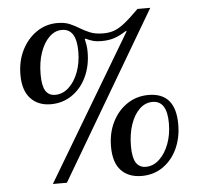

<svg xmlns="http://www.w3.org/2000/svg" viewBox="-50 -719 817 791"><g transform="rotate(-5 358.0 -323.0)"><path d="M547 -667H600L195 21H137L495 -580H490Q464 -563 441 -555.5Q418 -548 388 -548Q370 -548 357 -551Q344 -554 322 -564L320 -562Q323 -550 325 -537Q327 -524 327 -508Q327 -451 305.5 -405.5Q284 -360 245.5 -333.5Q207 -307 158 -307Q105 -307 74 -340.5Q43 -374 43 -438Q43 -495 65.5 -540Q88 -585 126.5 -611.5Q165 -638 213 -638Q243 -638 264 -629Q285 -620 303.5 -608.5Q322 -597 344 -588Q366 -579 399 -579Q423 -579 443 -586Q463 -593 487 -612Q511 -631 547 -667ZM673 -179Q673 -123 652 -78Q631 -33 593 -6.5Q555 20 505 20Q451 20 420 -12.5Q389 -45 389 -111Q389 -168 411.5 -213Q434 -258 473 -284Q512 -310 561 -310Q673 -310 673 -179ZM635 -187Q635 -280 575 -280Q545 -280 521.5 -257.5Q498 -235 484.5 -195.5Q471 -156 471 -106Q471 -59 484.5 -37.5Q498 -16 525 -16Q556 -16 581 -39.5Q606 -63 620.5 -101.5Q635 -140 635 -187ZM289 -514Q289 -608 229 -608Q200 -608 176.5 -585Q153 -562 139.5 -522.5Q126 -483 126 -433Q126 -386 139 -365Q152 -344 179 -344Q210 -344 235 -367Q260 -390 274.5 -428.5Q289 -467 289 -514Z"/></g></svg>

Font: STIX Two Text Medium
Style: Regular
Weight: 500
Designer: Ross Mills, John Hudson & Paul Hanslow, Tiro Typeworks Ltd; with prior portions MicroPress Inc., and Coen Hoffman.
Foundry: Tiro Typeworks Ltd
Version: Version 2.13 b171